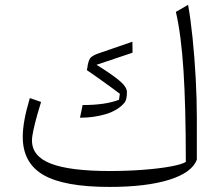

<svg xmlns="http://www.w3.org/2000/svg" viewBox="-20 -756 904 783"><path d="M782.7 -104.5Q762.7 -51.8 669.4 -22.7Q576.2 6.3 426.3 6.3Q241.7 6.3 157.2 -42.5Q72.8 -91.3 72.8 -197.8Q72.8 -228.5 79.6 -266.6Q86.4 -304.7 101.6 -356L147.5 -340.3Q140.1 -317.4 131.6 -286.6Q123 -255.9 116.7 -227.5Q110.4 -199.2 110.4 -183.1Q110.4 -118.2 188.2 -88.4Q266.1 -58.6 427.7 -58.6Q498.5 -58.6 563.2 -63.5Q627.9 -68.4 674.6 -76.9Q721.2 -85.4 737.8 -95.7Q737.8 -322.3 728.3 -468.5Q718.8 -614.7 697.3 -707.5L747.1 -736.3Q757.3 -679.7 765.4 -600.8Q773.4 -522 778.1 -437.3Q782.7 -352.5 782.7 -276.9ZM520 -585.9 520.5 -541 373.5 -491.7Q431.6 -456.1 464.6 -429.2Q497.6 -402.3 497.6 -380.9Q497.6 -349.1 487.8 -337.4Q461.9 -306.2 412.6 -291Q363.3 -275.9 306.2 -275.9L316.9 -327.6Q410.2 -327.6 465.3 -349.1L468.8 -373.5Q455.6 -383.8 431.6 -401.1Q407.7 -418.5 381.3 -437.3Q355 -456.1 334 -470.2L335.9 -478Q340.3 -513.2 351.3 -522.5Q362.3 -531.7 381.3 -538.1Z"/></svg>

Font: Pinar-FD Light
Style: Regular
Weight: 300
Designer: Amin Abedi
Version: Version 2.000